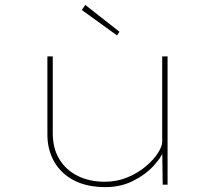

<svg xmlns="http://www.w3.org/2000/svg" viewBox="-20 -756 873 786"><path d="M412 10Q336 10 283 -17.5Q230 -45 202 -94Q174 -143 174 -205V-525H196V-211Q196 -148 223.5 -103.5Q251 -59 299 -35.5Q347 -12 409 -12Q459 -12 502 -30Q545 -48 577 -75Q609 -102 626.5 -129.5Q644 -157 644 -175V-525H666V0H646L644 -153L657 -157Q646 -118 611 -79.5Q576 -41 525 -15.5Q474 10 412 10ZM459 -611 315 -715 329 -736 469 -626Z"/></svg>

Font: Lexend Tera Thin
Style: Regular
Weight: 250
Version: Version 1.007